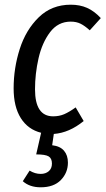

<svg xmlns="http://www.w3.org/2000/svg" viewBox="-20 -558 449 817"><path d="M129 -178Q129 -63 206 -63Q232 -63 253 -72Q274 -81 302 -101L336 -43Q275 7 209 12L202 60Q236 64 252.5 83.5Q269 103 269 134Q269 177 239 208Q209 239 153 239Q106 239 77 213L106 168Q129 182 153 182Q174 182 187.5 170.5Q201 159 201 138Q201 116 187 107.5Q173 99 134 99L155 7Q99 -7 68.5 -55.5Q38 -104 38 -182Q38 -268 64 -349.5Q90 -431 145 -484.5Q200 -538 281 -538Q320 -538 350.5 -524.5Q381 -511 409 -481L362 -429Q341 -448 323 -457Q305 -466 281 -466Q227 -466 193 -421Q159 -376 144 -310Q129 -244 129 -178Z"/></svg>

Font: Fira Sans Extra Condensed
Style: Italic
Weight: 400
Width: 3
Italic angle: -8°
Designer: Carrois Corporate & Edenspiekermann AG
Foundry: Carrois Corporate GbR & Edenspiekermann AG
Version: Version 4.203